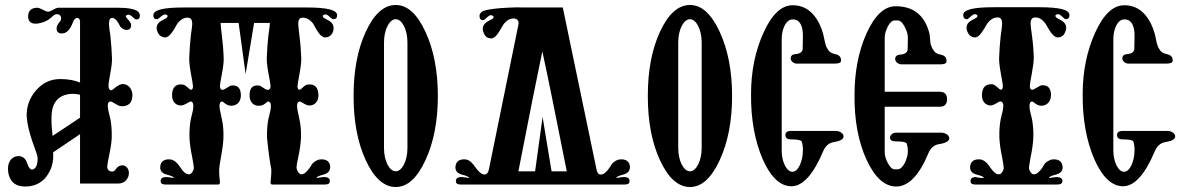

<svg xmlns="http://www.w3.org/2000/svg" viewBox="-20 -737 4747 770"><path d="M526 -659C536 -659 541 -664 541 -675C541 -681 538 -686 533 -691C520 -701 493 -706 452 -706H214C202 -706 186 -691 173 -690C162 -690 142 -706 129 -706C124 -706 120 -705 115 -704C99 -699 92 -687 93 -668C94 -651 104 -642 123 -642C129 -642 136 -643 143 -645C155 -648 165 -652 174 -658C178 -661 185 -666 194 -674C198 -678 203 -680 208 -680C219 -680 225 -674 225 -663C225 -658 223 -653 220 -650C211 -639 207 -633 207 -622C207 -611 213 -604 225 -603C245 -601 261 -616 273 -649C278 -661 284 -666 292 -665C298 -663 301 -658 301 -649V-406C279 -415 253 -420 222 -420C183 -420 151 -405 124 -374C98 -344 86 -309 87 -270C89 -241 97 -207 110 -169C124 -132 131 -110 131 -103C131 -76 124 -60 110 -57C102 -56 95 -64 89 -82C83 -101 72 -110 56 -111C32 -112 12 -93 12 -61C12 -52 13 -43 16 -33C25 -4 46 11 81 11C117 11 145 -2 166 -29C187 -56 196 -89 193 -126L301 -199V-1H455C482 -1 497 -23 497 -43C497 -62 484 -75 469 -74C445 -72 445 -49 431 -49C417 -49 410 -56 410 -70C410 -75 413 -90 418 -116C424 -143 427 -165 428 -183C429 -211 427 -236 423 -258L414 -296C410 -317 413 -329 422 -330C431 -331 450 -312 466 -311C495 -310 510 -324 511 -353C512 -380 494 -400 473 -400C453 -400 432 -375 427 -375C419 -375 415 -381 415 -394C415 -399 417 -415 422 -441C427 -468 430 -489 429 -506C428 -533 426 -561 423 -591C419 -619 417 -635 417 -640C417 -659 422 -667 433 -665C446 -662 454 -646 462 -631C469 -622 478 -617 487 -617C500 -617 506 -624 506 -637C506 -643 500 -652 489 -664C482 -671 483 -676 493 -678C504 -681 519 -659 526 -659ZM191 -192C186 -232 185 -264 188 -288C193 -328 215 -352 252 -359C267 -362 284 -361 301 -357V-265Z M1316 -660C1327 -660 1332 -665 1332 -676C1332 -697 1292 -707 1211 -707H716C635 -707 595 -697 595 -676C595 -665 600 -660 610 -660C617 -660 633 -682 644 -679C653 -677 655 -672 648 -665L626 -653C614 -646 608 -636 608 -625C608 -621 609 -616 611 -611C617 -595 628 -587 643 -587C660 -587 676 -615 691 -642C704 -659 718 -667 735 -666C746 -665 751 -657 751 -641C751 -636 749 -620 745 -592C742 -562 740 -534 739 -507C738 -490 741 -468 746 -440C751 -413 754 -396 754 -391C754 -382 751 -377 746 -377C739 -377 725 -398 712 -398C685 -401 671 -387 670 -357C669 -330 685 -314 705 -314C722 -314 739 -331 746 -330C755 -328 757 -317 754 -296L745 -258C741 -236 739 -211 740 -183C741 -164 744 -138 751 -106C756 -79 758 -64 757 -59C752 -45 746 -38 737 -38C727 -38 716 -46 705 -63C694 -80 684 -90 675 -94C670 -97 664 -98 658 -98C637 -98 626 -89 623 -72C620 -54 629 -42 648 -37C667 -32 677 -28 677 -23L666 -25C658 -26 651 -27 645 -27C628 -26 622 -19 625 -6C626 0 633 3 644 3C785 3 855 3 855 3C860 3 862 0 862 -7C862 -8 858 -39 859 -59C859 -66 862 -84 867 -111C872 -138 875 -162 876 -183C877 -211 875 -236 870 -258L862 -296C858 -317 861 -328 870 -330C875 -331 887 -313 906 -313C926 -312 947 -325 946 -357C945 -384 933 -397 908 -394C900 -394 879 -374 870 -377C865 -378 862 -384 862 -393C862 -398 865 -414 870 -441C875 -468 878 -490 877 -507C876 -534 874 -562 870 -592C867 -620 865 -636 865 -641V-645H937L965 -440L999 -645H1062V-641C1062 -636 1060 -620 1056 -592C1053 -562 1051 -534 1050 -507C1049 -490 1052 -468 1057 -441C1062 -414 1065 -398 1065 -393C1065 -384 1062 -378 1057 -377C1052 -376 1046 -378 1037 -384C1028 -391 1022 -394 1019 -394C994 -397 981 -384 981 -357C980 -341 985 -329 994 -321C1001 -315 1010 -312 1021 -313C1040 -313 1050 -331 1057 -330C1066 -328 1068 -317 1065 -296L1056 -258C1052 -236 1050 -211 1051 -183C1057 -124 1063 -82 1068 -59C1069 -39 1065 -8 1065 -7C1065 0 1067 3 1072 3H1282C1294 3 1301 0 1302 -6C1305 -19 1299 -26 1282 -27C1275 -27 1268 -26 1261 -25L1250 -23C1249 -28 1259 -32 1278 -37C1297 -42 1306 -54 1304 -72C1301 -89 1290 -98 1269 -98C1263 -98 1257 -97 1251 -94C1243 -90 1236 -85 1231 -78L1222 -64C1210 -47 1199 -38 1190 -38C1181 -38 1175 -45 1170 -59C1168 -64 1170 -79 1176 -106C1183 -138 1186 -164 1187 -183C1188 -211 1186 -236 1181 -258L1173 -296C1169 -317 1172 -328 1181 -330C1188 -331 1204 -314 1221 -314C1242 -314 1258 -330 1257 -357C1256 -387 1242 -401 1215 -398C1202 -398 1188 -377 1181 -377C1176 -377 1173 -382 1173 -391C1173 -396 1176 -413 1181 -440C1186 -468 1189 -490 1188 -507C1187 -534 1185 -562 1181 -592C1178 -620 1176 -636 1176 -641C1176 -657 1181 -665 1191 -666C1208 -667 1223 -659 1236 -642C1251 -615 1265 -587 1284 -587C1299 -587 1310 -595 1316 -611C1317 -616 1318 -621 1318 -625C1318 -636 1312 -646 1301 -653L1279 -665C1272 -672 1273 -677 1283 -679C1294 -682 1309 -660 1316 -660Z M1736 -352C1736 -453 1719 -539 1686 -610C1653 -681 1614 -717 1567 -717C1520 -717 1480 -681 1447 -610C1414 -539 1398 -453 1398 -352C1398 -251 1414 -165 1447 -94C1480 -23 1520 13 1567 13C1614 13 1653 -23 1686 -94C1719 -165 1736 -251 1736 -352ZM1614 -143C1614 -91 1592 -50 1567 -50C1542 -50 1520 -91 1520 -143V-567C1520 -619 1542 -660 1567 -660C1592 -660 1614 -619 1614 -567Z M2506 -72C2503 -89 2492 -98 2471 -98C2465 -98 2459 -97 2453 -94C2445 -90 2438 -85 2433 -78L2424 -64C2412 -46 2400 -37 2389 -37C2380 -37 2375 -44 2372 -59L2237 -707C2070 -707 2019 -707 2084 -708C1983 -707 1926 -700 1911 -689C1906 -684 1903 -679 1903 -673C1903 -662 1908 -656 1918 -656C1925 -656 1940 -679 1951 -676C1961 -673 1962 -668 1955 -661C1948 -658 1941 -654 1934 -650C1922 -642 1916 -633 1916 -622C1916 -617 1917 -613 1919 -608C1924 -591 1935 -583 1950 -583C1969 -583 1983 -612 1999 -639C2012 -656 2026 -664 2043 -663C2056 -660 2062 -652 2059 -638L1941 -59C1938 -44 1932 -37 1924 -37C1913 -37 1901 -46 1888 -64C1877 -80 1868 -90 1859 -94C1854 -97 1848 -98 1842 -98C1821 -98 1810 -89 1807 -72C1804 -54 1813 -42 1832 -37C1851 -32 1861 -28 1861 -23L1849 -25C1842 -26 1835 -27 1829 -27C1812 -26 1806 -19 1809 -6C1810 0 1817 3 1828 3H2484C2496 3 2503 0 2504 -6C2507 -19 2501 -26 2484 -27C2477 -27 2470 -26 2463 -25L2452 -23C2452 -28 2461 -32 2480 -37C2499 -42 2508 -54 2506 -72ZM2192 -50 2156 -268 2126 -50H2059C2101 -266 2133 -426 2155 -531C2178 -426 2210 -266 2253 -50Z M2916 -352C2916 -453 2899 -539 2866 -610C2833 -681 2794 -717 2747 -717C2700 -717 2660 -681 2627 -610C2594 -539 2578 -453 2578 -352C2578 -251 2594 -165 2627 -94C2660 -23 2700 13 2747 13C2794 13 2833 -23 2866 -94C2899 -165 2916 -251 2916 -352ZM2794 -143C2794 -91 2772 -50 2747 -50C2722 -50 2700 -91 2700 -143V-567C2700 -619 2722 -660 2747 -660C2772 -660 2794 -619 2794 -567Z M3363 -189C3364 -202 3347 -212 3332 -212H3153C3136 -212 3128 -205 3130 -192C3131 -183 3139 -178 3152 -178C3178 -178 3192 -175 3195 -170C3198 -161 3200 -150 3200 -135C3200 -90 3181 -48 3158 -48C3134 -48 3115 -90 3115 -131V-579C3115 -598 3118 -615 3125 -631C3134 -650 3145 -659 3158 -659C3174 -660 3186 -652 3193 -636C3198 -625 3200 -610 3200 -592L3199 -539C3197 -528 3187 -521 3170 -520C3157 -519 3151 -513 3151 -502C3151 -493 3163 -482 3174 -482H3329C3345 -482 3353 -486 3353 -494C3353 -509 3345 -517 3329 -520C3319 -522 3311 -526 3305 -532C3303 -534 3300 -539 3295 -547L3290 -561L3281 -602C3272 -633 3260 -657 3244 -676C3221 -703 3193 -716 3159 -716C3114 -716 3075 -679 3042 -606C3009 -533 2992 -451 2992 -360C2991 -260 3007 -173 3038 -100C3070 -27 3109 10 3154 10C3199 10 3242 -37 3281 -130C3290 -151 3304 -164 3323 -167C3349 -171 3362 -178 3363 -189Z M3787 -182C3788 -195 3770 -205 3755 -205H3573C3558 -205 3549 -193 3549 -184C3550 -175 3558 -170 3572 -170C3599 -170 3613 -167 3616 -162C3619 -153 3621 -142 3621 -127C3620 -114 3616 -99 3609 -84C3600 -67 3590 -58 3580 -58H3568C3558 -58 3549 -67 3540 -84C3532 -99 3528 -114 3528 -127V-309H3749C3768 -309 3778 -319 3778 -339C3778 -359 3768 -369 3749 -369H3528V-586C3528 -599 3532 -613 3540 -630C3549 -647 3558 -655 3568 -655H3580C3590 -655 3599 -647 3608 -630C3617 -613 3621 -599 3621 -586L3620 -537C3618 -526 3608 -519 3590 -518C3577 -517 3570 -511 3570 -500C3570 -489 3583 -479 3595 -479H3752C3768 -479 3776 -483 3776 -492C3776 -507 3768 -515 3752 -518C3741 -520 3733 -524 3728 -530C3725 -533 3722 -538 3718 -545L3712 -560L3708 -600C3701 -630 3689 -654 3672 -673C3648 -699 3615 -712 3572 -712C3527 -712 3488 -676 3455 -603C3423 -531 3407 -449 3407 -356C3406 -255 3422 -169 3455 -97C3488 -25 3528 11 3574 11C3623 11 3666 -33 3703 -122C3712 -143 3726 -156 3746 -159C3773 -163 3786 -171 3787 -182Z M4254 -660C4264 -660 4269 -666 4269 -677C4269 -698 4229 -708 4148 -708H3964C3883 -708 3843 -698 3843 -677C3843 -666 3848 -660 3858 -660C3865 -660 3881 -683 3892 -680C3901 -677 3903 -673 3896 -666L3874 -654C3862 -647 3856 -637 3856 -626C3856 -622 3857 -617 3859 -612C3865 -595 3876 -587 3891 -587C3908 -587 3924 -617 3939 -642C3952 -660 3967 -668 3984 -667C3994 -666 3999 -657 3999 -642C3999 -637 3997 -620 3993 -591C3990 -562 3988 -535 3987 -508C3986 -491 3989 -469 3994 -441C3999 -414 4002 -397 4002 -391C4002 -382 3999 -378 3994 -377C3987 -377 3973 -398 3960 -399C3933 -401 3919 -387 3918 -357C3917 -330 3933 -314 3953 -314C3970 -315 3987 -333 3994 -330C4003 -328 4006 -317 4002 -296L3993 -258C3989 -236 3987 -211 3988 -184C3989 -164 3992 -138 3999 -106C4004 -79 4006 -64 4005 -59C4000 -45 3994 -38 3985 -38C3976 -38 3965 -46 3953 -63C3942 -80 3932 -90 3923 -94C3918 -97 3912 -98 3906 -98C3885 -98 3874 -89 3871 -72C3868 -54 3877 -42 3896 -37C3916 -32 3926 -28 3925 -23C3914 -23 3904 -24 3893 -27C3876 -26 3870 -19 3873 -6C3874 0 3881 3 3892 3H4220C4231 3 4238 0 4240 -6C4243 -19 4236 -26 4219 -27C4204 -26 4193 -24 4187 -23C4186 -28 4196 -32 4215 -37C4235 -42 4244 -54 4241 -72C4238 -89 4227 -98 4206 -98C4200 -98 4194 -97 4189 -94C4180 -90 4173 -85 4168 -78L4160 -64C4148 -47 4137 -38 4127 -38C4118 -38 4112 -45 4107 -59C4106 -64 4108 -79 4113 -106C4120 -138 4123 -164 4124 -184C4125 -211 4123 -236 4119 -258L4110 -296C4107 -317 4109 -328 4118 -330C4125 -331 4135 -314 4154 -313C4175 -312 4195 -326 4195 -357C4194 -384 4182 -397 4157 -395C4149 -394 4127 -376 4118 -377C4113 -378 4110 -384 4110 -393C4110 -399 4113 -415 4118 -442C4123 -469 4126 -491 4126 -508C4125 -535 4123 -562 4119 -591C4115 -620 4113 -637 4113 -642C4113 -657 4118 -666 4129 -667C4146 -668 4160 -660 4173 -642C4188 -617 4203 -587 4222 -587C4237 -587 4248 -595 4253 -612C4255 -617 4256 -622 4256 -626C4256 -637 4250 -647 4238 -654L4217 -666C4210 -673 4211 -677 4221 -680C4232 -683 4247 -660 4254 -660Z M4693 -189C4694 -202 4677 -212 4662 -212H4483C4466 -212 4458 -205 4460 -192C4461 -183 4469 -178 4482 -178C4508 -178 4522 -175 4525 -170C4528 -161 4530 -150 4530 -135C4530 -90 4511 -48 4488 -48C4464 -48 4445 -90 4445 -131V-579C4445 -598 4448 -615 4455 -631C4464 -650 4475 -659 4488 -659C4504 -660 4516 -652 4523 -636C4528 -625 4530 -610 4530 -592L4529 -539C4527 -528 4517 -521 4500 -520C4487 -519 4481 -513 4481 -502C4481 -493 4493 -482 4504 -482H4659C4675 -482 4683 -486 4683 -494C4683 -509 4675 -517 4659 -520C4649 -522 4641 -526 4635 -532C4633 -534 4630 -539 4625 -547L4620 -561L4611 -602C4602 -633 4590 -657 4574 -676C4551 -703 4523 -716 4489 -716C4444 -716 4405 -679 4372 -606C4339 -533 4322 -451 4322 -360C4321 -260 4337 -173 4368 -100C4400 -27 4439 10 4484 10C4529 10 4572 -37 4611 -130C4620 -151 4634 -164 4653 -167C4679 -171 4692 -178 4693 -189Z"/></svg>

Font: GFS Eustace
Style: Regular
Weight: 400
Designer: George Matthiopoulos
Foundry: George Matthiopoulos
Version: Version 1.0